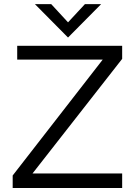

<svg xmlns="http://www.w3.org/2000/svg" viewBox="-20 -934 676 954"><path d="M587 0H43V-62L490.5 -638H65.5V-706.5H587V-641.5L141.5 -72H587ZM318 -747.5 153.5 -913.5H234.5L318 -823L402 -913.5H482.5Z"/></svg>

Font: Acari Sans
Style: Regular
Weight: 400
Designer: Alfredo Marco Pradil and Stefan Peev (font) & Cristiano Sobral (main changes)
Foundry: Alfredo Marco Pradil and Stefan Peev (font) & Cristiano Sobral (main changes)
Version: Version 1.063; ttfautohint (v1.8.3)